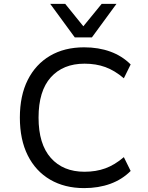

<svg xmlns="http://www.w3.org/2000/svg" viewBox="-20 -957 761 986"><path d="M412 9Q312 9 237.5 -34.5Q163 -78 122.5 -159Q82 -240 82 -353Q82 -466 122.5 -546.5Q163 -627 237 -670.5Q311 -714 412 -714Q486 -714 546.5 -692Q607 -670 651 -626L616 -555Q569 -595 521 -612.5Q473 -630 414 -630Q304 -630 241 -560Q178 -490 178 -353Q178 -217 241 -146Q304 -75 414 -75Q473 -75 521 -92.5Q569 -110 616 -150L651 -79Q607 -35 546.5 -13Q486 9 412 9ZM364 -765 238 -937H315L408 -822L502 -937H578L452 -765Z"/></svg>

Font: Nunito Sans 6pt
Style: Regular
Weight: 400
Version: Version 3.101;gftools[0.9.27]